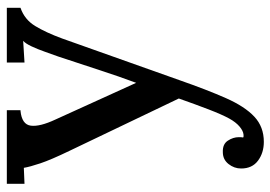

<svg xmlns="http://www.w3.org/2000/svg" viewBox="-138 -402 811 576"><g transform="rotate(-90 268.0 -114.5)"><path d="M130 271Q97 271 73.5 253.5Q50 236 50 203Q50 182 63.5 165Q77 148 99 148Q123 147 133.5 163Q144 179 144 196Q144 199 144 202Q144 205 143 209Q146 211 152 210Q163 209 176 198Q189 187 200 167Q212 145 227 106Q242 67 260 16L103 -312Q76 -368 65.5 -399.5Q55 -431 52 -449L4 -447V-500H225V-459H223Q182 -455 178.5 -428Q175 -401 197 -354L307 -112Q326 -163 345.5 -223Q365 -283 386 -346Q393 -365 400.5 -386.5Q408 -408 416.5 -426Q425 -444 433 -451L368 -447V-500H532V-459Q497 -447 477.5 -415Q458 -383 440 -334L315 18Q286 101 261 157.5Q236 214 205.5 242.5Q175 271 130 271Z"/></g></svg>

Font: Lora Medium
Style: Regular
Weight: 500
Designer: Olga Karpushina, Alexei Vanyashin (Cyrillic)
Foundry: Cyreal
Version: Version 3.004